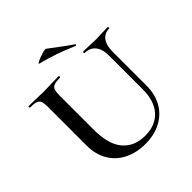

<svg xmlns="http://www.w3.org/2000/svg" viewBox="-210 -949 1121 1121"><g transform="rotate(-45 350.5 -388.5)"><path d="M480 -613Q478 -613 478 -619Q478 -625 480 -625L526 -624Q564 -622 586 -622Q604 -622 640 -624L684 -625Q686 -625 686 -619Q686 -613 684 -613Q645 -613 623.5 -584Q602 -555 602 -503V-223Q602 -151 571.5 -97.5Q541 -44 485.5 -15Q430 14 357 14Q284 14 227 -14.5Q170 -43 138.5 -96.5Q107 -150 107 -222V-544Q107 -574 101 -588Q95 -602 79.5 -607.5Q64 -613 31 -613Q28 -613 28 -619Q28 -625 31 -625L83 -624Q127 -622 154 -622Q184 -622 228 -624L278 -625Q281 -625 281 -619Q281 -613 278 -613Q245 -613 229 -607Q213 -601 207.5 -586.5Q202 -572 202 -542V-257Q202 -138 251.5 -79.5Q301 -21 390 -21Q475 -21 523 -73.5Q571 -126 571 -222V-503Q571 -555 547.5 -584Q524 -613 480 -613ZM251 -756Q240 -758 260.5 -768Q281 -778 307.5 -786Q334 -794 339 -790Q369 -768 384 -756Q445 -710 477 -689Q480 -688 480 -685Q480 -682 478 -680Q476 -678 473 -679Q361 -729 251 -756Z"/></g></svg>

Font: Cormorant Unicase SemiBold
Style: Regular
Weight: 600
Designer: Christian Thalmann (Catharsis Fonts)
Foundry: Catharsis Fonts
Version: Version 4.000